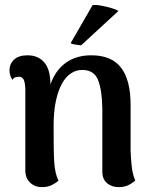

<svg xmlns="http://www.w3.org/2000/svg" viewBox="-20 -754 623 788"><path d="M153 14Q123 14 103.5 -4.5Q84 -23 84 -54V-387Q83 -416 77 -427.5Q71 -439 58 -439Q52 -439 44 -437Q36 -435 31 -426Q19 -444 19 -465Q19 -492 38 -509.5Q57 -527 93 -527Q137 -527 162 -497.5Q187 -468 187 -407V-363L171 -336Q178 -396 200.5 -438.5Q223 -481 262 -504Q301 -527 355 -527Q438 -527 477 -476Q516 -425 516 -324V-135Q517 -111 520 -76.5Q523 -42 535 -13Q523 -2 506.5 6Q490 14 467 14Q438 14 419 -2.5Q400 -19 400 -48V-307Q399 -384 382.5 -425.5Q366 -467 317 -467Q293 -467 272 -453.5Q251 -440 235 -412Q219 -384 209.5 -340.5Q200 -297 200 -237Q200 -184 200.5 -149Q201 -114 202.5 -90Q204 -66 208 -48Q212 -30 220 -12Q212 -5 194.5 4.5Q177 14 153 14ZM466 -709 313 -568Q303 -569 289 -571Q275 -573 270 -577L360 -733Q375 -735 397.5 -730.5Q420 -726 440 -720Q460 -714 466 -709Z"/></svg>

Font: Arima SemiBold
Style: Regular
Weight: 600
Designer: Joana Correia and Natanael Gama
Foundry: NDISCOVER
Version: Version 1.101;gftools[0.9.23]